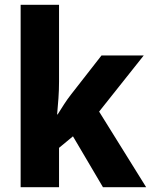

<svg xmlns="http://www.w3.org/2000/svg" viewBox="-20 -780 629 800"><path d="M226 -440Q226 -405 223.5 -370.5Q221 -336 218 -303H220Q233 -324 247 -345.5Q261 -367 275 -385L403 -549H579L393 -315L589 0H409L284 -212L226 -164V0H66V-760H226Z"/></svg>

Font: Noto Sans Gujarati SemiCondensed ExtraBold
Style: Regular
Weight: 800
Width: 4
Designer: Jelle Bosma - Monotype Design Team, Universal Thirst
Foundry: Monotype Imaging Inc.
Version: Version 2.106; ttfautohint (v1.8.4.7-5d5b)